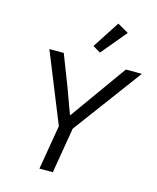

<svg xmlns="http://www.w3.org/2000/svg" viewBox="-136 -1042 928 1135"><g transform="rotate(15 328.0 -474.5)"><path d="M216 0 262 -272 90 -698H178L249 -515L308 -354H312L558 -698H656L345 -279L298 0ZM384 -755 337 -783 445 -949 513 -910Z"/></g></svg>

Font: iA Writer Duo S
Style: Italic
Weight: 400
Italic angle: -9.5°
Designer: Mike Abbink, Paul van der Laan, Pieter van Rosmalen, Oliver Reichenstein
Foundry: Bold Monday and Information Architects Inc.
Version: Version 2.000